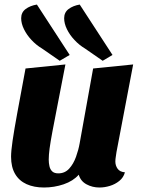

<svg xmlns="http://www.w3.org/2000/svg" viewBox="-20 -815 631 855"><path d="M176 20Q131.3 20 98.2 5Q65 -10 47.2 -40.5Q29.3 -71 29.3 -117.3Q29.3 -142.3 36 -188.3Q42.7 -234.3 57 -312.3Q71.3 -390.3 93.7 -510L271.3 -528Q250.7 -421.3 236.5 -348.8Q222.3 -276.3 213.5 -229.5Q204.7 -182.7 200.8 -153.5Q197 -124.3 197 -104.3Q197 -89 200.2 -74.8Q203.3 -60.7 212.5 -51.8Q221.7 -43 239.7 -43Q269 -43 288.2 -64.2Q307.3 -85.3 318.5 -116.7Q329.7 -148 334.7 -176.7L394.7 -510L573 -528L498.7 -137.7Q497.7 -129.3 495.7 -117.3Q493.7 -105.3 493.7 -95.7Q493.7 -77.7 503.8 -63.5Q514 -49.3 536.3 -47.7Q530 -24.3 511.3 -9.3Q492.7 5.7 469.3 12.8Q446 20 423 20Q391.3 20 365.2 5.8Q339 -8.3 330.7 -37Q305.7 -8.7 263.5 5.7Q221.3 20 176 20ZM437.3 -544.3 358.3 -599Q332.7 -614.3 311.5 -637Q290.3 -659.7 278 -685Q265.7 -710.3 265.7 -733.7Q265.7 -760 285.5 -774.8Q305.3 -789.7 335 -794.7L481 -570.3ZM246 -544.3 167 -599Q141.3 -614.3 120.2 -637Q99 -659.7 86.7 -685Q74.3 -710.3 74.3 -733.7Q74.3 -760 94.2 -774.8Q114 -789.7 144.3 -794.7L290.3 -570.3Z"/></svg>

Font: Sansita Swashed Light
Style: Regular
Weight: 300
Designer: Pablo Cosgaya
Foundry: Omnibus-Type
Version: Version 1.003